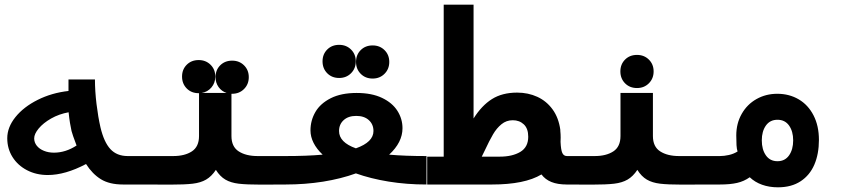

<svg xmlns="http://www.w3.org/2000/svg" viewBox="-20 -788 3640 820"><path d="M347.5 -87.5Q258.5 -40.5 184 -40.5Q135 -40.5 95.5 -61Q56 -81.5 33.5 -117.2Q11 -153 11 -197.5Q11 -244.5 46 -288Q81 -331.5 141 -361.5Q201 -391.5 272.5 -399.5V-448.5H385.5Q385.5 -399.5 392.2 -343.8Q399 -288 409 -244.5Q424 -181 451.5 -151.2Q479 -121.5 525.5 -121.5H602V0H505.5Q447.5 0 411 -22.5Q374.5 -45 347.5 -87.5ZM210.5 -136Q260 -136 307 -166.5Q288.5 -215.5 285.5 -228.5Q281.5 -247.5 278.8 -263.5Q276 -279.5 273 -308.5Q232 -301 198.2 -281.8Q164.5 -262.5 145.2 -239.2Q126 -216 126 -197Q126 -179.5 137.2 -165.5Q148.5 -151.5 167.8 -143.8Q187 -136 210.5 -136Z M757.5 -461Q757.5 -491.5 777.5 -511.5Q797.5 -531.5 828.5 -531.5Q859 -531.5 879.2 -511.5Q899.5 -491.5 899.5 -461Q899.5 -434 883 -414.5Q866.5 -395 841 -391H948Q926.5 -398 913.5 -416.2Q900.5 -434.5 900.5 -458.5Q900.5 -489 920.5 -509Q940.5 -529 971.5 -529Q1002 -529 1022.2 -509Q1042.5 -489 1042.5 -458.5Q1042.5 -428 1022.2 -407.8Q1002 -387.5 971.5 -387.5H968.5V-207Q968.5 -161.5 999.5 -141.5Q1030.5 -121.5 1080.5 -121.5H1201.5V0L1094 0.5Q1033 0.5 999.2 -3.5Q965.5 -7.5 942.5 -21Q919.5 -34.5 902 -62.5Q883.5 -34.5 860.2 -21Q837 -7.5 803 -3.5Q769 0.5 707 0.5L598.5 0V-121.5H719.5Q769 -121.5 799.5 -141.5Q830 -161.5 830 -207V-390H828.5Q797.5 -390 777.5 -410.2Q757.5 -430.5 757.5 -461Z M1358 -127.5Q1332.5 -151.5 1319.2 -177.8Q1306 -204 1306 -231Q1306 -273.5 1327 -309.8Q1348 -346 1392.5 -368.5Q1437 -391 1503 -391Q1567.5 -391 1611.5 -370Q1655.5 -349 1677.2 -314.8Q1699 -280.5 1699 -240.5Q1699 -180 1642 -127.5Q1709.5 -121.5 1801.5 -121.5V0Q1716.5 0 1639.8 -12.5Q1563 -25 1500 -47.5Q1436.5 -24.5 1359.8 -12.2Q1283 0 1198.5 0V-121.5Q1290.5 -121.5 1358 -127.5ZM1500 -154.5Q1575 -181 1575 -228.5Q1575 -257 1555.2 -275Q1535.5 -293 1501.5 -293Q1467.5 -293 1447.8 -275Q1428 -257 1428 -228.5Q1428 -180 1500 -154.5ZM1357.5 -526Q1357.5 -556.5 1377.5 -576.5Q1397.5 -596.5 1428.5 -596.5Q1459 -596.5 1479.2 -576.5Q1499.5 -556.5 1499.5 -526Q1499.5 -495.5 1479.2 -475.2Q1459 -455 1428.5 -455Q1397.5 -455 1377.5 -475.2Q1357.5 -495.5 1357.5 -526ZM1500.5 -523.5Q1500.5 -554 1520.5 -574Q1540.5 -594 1571.5 -594Q1602 -594 1622.2 -574Q1642.5 -554 1642.5 -523.5Q1642.5 -493 1622.2 -472.8Q1602 -452.5 1571.5 -452.5Q1540.5 -452.5 1520.5 -472.8Q1500.5 -493 1500.5 -523.5Z M1804.5 -119H1875V-768H2002.5V-282Q2037 -337 2081 -364.8Q2125 -392.5 2188.5 -392.5Q2235.5 -392.5 2274.8 -374.5Q2314 -356.5 2340 -320.8Q2366 -285 2373 -233.5V-229Q2374.5 -215.5 2374.5 -200.5L2374 -182Q2375.5 -148 2381.5 -134.8Q2387.5 -121.5 2401.5 -121.5V0Q2361 0 2334.8 -10.8Q2308.5 -21.5 2292.5 -43Q2221 0 2081 0H1804.5ZM2236 -204Q2236 -239 2217.2 -256.8Q2198.5 -274.5 2170 -274.5Q2142.5 -274.5 2121.8 -257.5Q2101 -240.5 2085.8 -214.5Q2070.5 -188.5 2049.5 -143.5L2037.5 -119H2114.5Q2168 -119 2202 -139.2Q2236 -159.5 2236 -204Z M2630 -207V-391H2768.5V-207Q2768.5 -161.5 2799.5 -141.5Q2830.5 -121.5 2880.5 -121.5H3001.5V0L2894 0.5Q2833 0.5 2799.2 -3.5Q2765.5 -7.5 2742.5 -21Q2719.5 -34.5 2702 -62.5Q2683.5 -34.5 2660.2 -21Q2637 -7.5 2603 -3.5Q2569 0.5 2507 0.5L2398.5 0V-121.5H2519.5Q2569 -121.5 2599.5 -141.5Q2630 -161.5 2630 -207ZM2629.5 -483Q2629.5 -513.5 2649.5 -533.5Q2669.5 -553.5 2700.5 -553.5Q2731 -553.5 2751.2 -533.5Q2771.5 -513.5 2771.5 -483Q2771.5 -452.5 2751.2 -432.2Q2731 -412 2700.5 -412Q2669.5 -412 2649.5 -432.2Q2629.5 -452.5 2629.5 -483Z M3182 -31Q3157.5 -13.5 3127.8 -6.8Q3098 0 3054.5 0H2998V-121.5H3054.5Q3072.5 -121.5 3092.8 -126Q3113 -130.5 3130 -141Q3126.5 -151.5 3125.5 -168Q3124.5 -184.5 3124.5 -209.5Q3124.5 -261 3147.8 -301.8Q3171 -342.5 3211 -365Q3251 -387.5 3299.5 -387.5Q3350.5 -387.5 3391 -363.8Q3431.5 -340 3454.5 -295.2Q3477.5 -250.5 3477.5 -190.5Q3477.5 -130.5 3458 -85Q3438.5 -39.5 3399.2 -13.8Q3360 12 3302.5 12Q3265.5 12 3234.8 1Q3204 -10 3182 -31ZM3300.5 -99.5Q3332.5 -99.5 3350 -124.5Q3367.5 -149.5 3367.5 -188.5Q3367.5 -227 3350 -251.8Q3332.5 -276.5 3300.5 -276.5Q3268.5 -276.5 3251 -251.8Q3233.5 -227 3233.5 -188.5Q3233.5 -149.5 3251 -124.5Q3268.5 -99.5 3300.5 -99.5Z"/></svg>

Font: JuliaMono ExtraBold
Style: Regular
Weight: 800
Monospace: yes
Designer: cormullion
Foundry: corm
Version: Version 0.055; ttfautohint (v1.8.4)